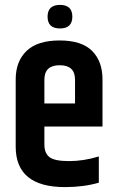

<svg xmlns="http://www.w3.org/2000/svg" viewBox="-20 -757 474 783"><path d="M44 -159V-433Q44 -507 88.5 -549.5Q133 -592 223 -592Q313 -592 355.5 -549.5Q398 -507 398 -433V-241H161V-168Q161 -132 182 -116Q203 -100 262 -100Q321 -100 383 -119V-12Q321 6 245 6Q44 6 44 -159ZM161 -335H286V-432Q286 -491 223.5 -491Q161 -491 161 -432ZM224.5 -737Q275 -737 275 -689Q275 -641 224.5 -641Q174 -641 174 -689Q174 -737 224.5 -737Z"/></svg>

Font: Khand Semibold
Style: Regular
Weight: 600
Designer: Devanagari: Sanchit Sawaria, Jyotish Sonowal; Latin: Satya Rajpurohit
Foundry: Indian Type Foundry
Version: Version 1.100;PS 1.0;hotconv 1.0.78;makeotf.lib2.5.61930; tt